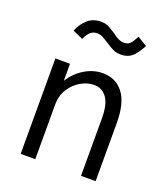

<svg xmlns="http://www.w3.org/2000/svg" viewBox="-127 -774 755 864"><g transform="rotate(20 250.0 -341.5)"><path d="M72 -457H142V-376Q169 -418 210 -443Q251 -468 297 -468Q358 -468 394.5 -421.5Q431 -375 431 -277V0H361V-275Q361 -343 338 -374Q315 -405 277 -405Q246 -405 214.5 -387Q183 -369 162.5 -336.5Q142 -304 142 -263V0H72ZM436 -649Q414 -607 393.5 -590.5Q373 -574 343 -574Q322 -574 305.5 -581.5Q289 -589 267 -604Q248 -616 236.5 -622Q225 -628 211 -628Q193 -628 180 -617.5Q167 -607 155 -581L106 -603Q121 -639 146.5 -661Q172 -683 209 -683Q230 -683 245 -675.5Q260 -668 281 -654Q298 -641 311 -635Q324 -629 339 -629Q355 -629 365.5 -639Q376 -649 390 -677Z"/></g></svg>

Font: Vazir Code
Style: Code
Weight: 400
Foundry: DejaVu fonts team - Redesigned by Saber Rastikerdar
Version: Version 1.1.2